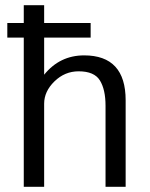

<svg xmlns="http://www.w3.org/2000/svg" viewBox="-20 -715 573 735"><path d="M8 -571V-627H71V-695H149V-627H327V-571H149V-429Q209 -503 302 -503Q461 -503 461 -331V0H384V-310Q384 -372 362.5 -407Q341 -442 281 -442Q228 -442 188.5 -403.5Q149 -365 149 -318V0H71V-571Z"/></svg>

Font: BreeCF
Style: Light
Weight: 300
Designer: Veronika Burian, Jos Scaglione
Foundry: TypeTogether
Version: Version 0.0.2